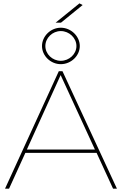

<svg xmlns="http://www.w3.org/2000/svg" viewBox="-20 -1123 726 1143"><path d="M472 -1093 453 -1103 311 -988H343ZM342 -741C403 -741 455 -791 455 -849C455 -907 403 -958 342 -958C281 -958 230 -907 230 -849C230 -791 281 -741 342 -741ZM342 -938C392 -938 435 -897 435 -849C435 -801 392 -761 342 -761C292 -761 250 -801 250 -849C250 -897 292 -938 342 -938ZM653 0H676L352 -699H330L10 0H34L131 -213H555ZM140 -233 341 -676 545 -233Z"/></svg>

Font: Montserrat Thin
Style: Regular
Weight: 250
Designer: Julieta Ulanovsky
Foundry: Julieta Ulanovsky
Version: Version 4.000